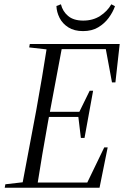

<svg xmlns="http://www.w3.org/2000/svg" viewBox="-20 -875 578 895"><path d="M2 0 5 -16 109 -28H135L130 0ZM81 0 149 -361Q163 -438 176 -515.5Q189 -593 201 -670H272L204 -308Q190 -231 177 -154Q164 -77 152 0ZM116 -654 119 -670H253L248 -642H221ZM110 0 114 -24H421L381 -12L466 -188H482L444 0ZM170 -330 175 -354H362L358 -330ZM228 -646 232 -670H538L518 -491H502L471 -658L508 -646ZM357 -232 345 -332 349 -352 398 -452H414L374 -232ZM367 -730Q326 -730 298.5 -747.5Q271 -765 257.5 -792Q244 -819 243 -847L264 -855Q272 -822 297.5 -800.5Q323 -779 368 -779Q413 -779 446.5 -800.5Q480 -822 499 -855L516 -846Q506 -818 486.5 -791.5Q467 -765 437.5 -747.5Q408 -730 367 -730Z"/></svg>

Font: Source Serif 4 60pt
Style: Italic
Weight: 400
Italic angle: -12°
Version: Version 4.004;hotconv 1.0.116;makeotfexe 2.5.65601